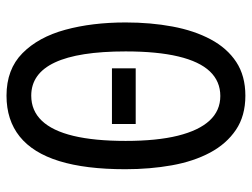

<svg xmlns="http://www.w3.org/2000/svg" viewBox="-112 -652 774 590"><g transform="rotate(-90 275.0 -357.0)"><path d="M189 -327V-400H360V-327ZM501 -358Q501 -281 488.5 -214Q476 -147 449 -96.5Q422 -46 379.5 -18Q337 10 276 10Q214 10 171 -19Q128 -48 101 -98.5Q74 -149 62 -216Q50 -283 50 -359Q50 -481 75 -562Q100 -643 150.5 -683.5Q201 -724 276 -724Q357 -724 406.5 -675Q456 -626 478.5 -543.5Q501 -461 501 -358ZM137 -358Q137 -262 153 -197.5Q169 -133 199.5 -100Q230 -67 275 -67Q320 -67 350.5 -99Q381 -131 396.5 -196Q412 -261 412 -358Q412 -503 378 -575.5Q344 -648 276 -648Q230 -648 199 -615.5Q168 -583 152.5 -518.5Q137 -454 137 -358Z"/></g></svg>

Font: Noto Sans ExtraCondensed
Style: Regular
Weight: 400
Width: 2
Designer: Monotype Design Team
Foundry: Monotype Imaging Inc.
Version: Version 2.013